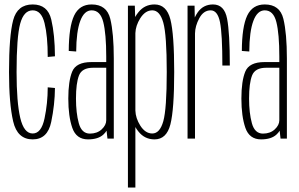

<svg xmlns="http://www.w3.org/2000/svg" viewBox="-20 -623 1344 863"><path d="M127 3.5Q58 3.5 39.2 -77.2Q20.5 -158 20.5 -299Q20.5 -462 39.2 -532.5Q58 -603 127 -603Q194.5 -603 210.5 -535Q226.5 -467 227 -370L194.5 -367Q194.5 -461.5 180.2 -519Q166 -576.5 127 -576.5Q87 -576.5 70.8 -516.8Q54.5 -457 54.5 -299Q54.5 -163.5 71 -93.2Q87.5 -23 127 -23Q166 -23 180.2 -91Q194.5 -159 194.5 -230.5L227 -227.5Q226.5 -153.5 210.2 -75Q194 3.5 127 3.5Z M463 0 459 -35.5Q453.5 -26.5 445 -18.5Q421.5 3.5 375.5 3.5Q323 3.5 305 -48.2Q287 -100 287 -180Q287 -258.5 304.5 -301.2Q322 -344 391 -344H457.5V-368.5Q457.5 -471 444.2 -523.8Q431 -576.5 392 -576.5Q358.5 -576.5 340.8 -529Q323 -481.5 322.5 -391.5L289 -394Q289.5 -503 313.2 -553Q337 -603 392 -603Q460 -603 475.8 -538Q491.5 -473 491.5 -359.5V0ZM457.5 -82.5V-318.5H398.5Q348.5 -318.5 335 -283.8Q321.5 -249 321.5 -180Q321.5 -115.5 334.2 -69Q347 -22.5 384 -22.5Q416.5 -22.5 437 -41.5Q457.5 -60.5 457.5 -82.5Z M555 220V-597.5H586L587.5 -546.5Q593.5 -557.5 602.5 -568.5Q630.5 -603 674.5 -603Q728.5 -603 745.8 -536.2Q763 -469.5 763 -299.5Q763 -130.5 745.8 -63.5Q728.5 3.5 674.5 3.5Q630.5 3.5 602.5 -31.5Q594 -41.5 588.5 -52V220ZM588.5 -126Q589.5 -92 610.5 -58.5Q633 -23 664.5 -23Q698.5 -23 714 -78.2Q729.5 -133.5 729.5 -299.5Q729.5 -466 714 -521.2Q698.5 -576.5 664.5 -576.5Q633 -576.5 610.5 -541Q589.5 -507.5 588.5 -474Z M979.5 -328.5Q979.5 -470.5 968.8 -523.5Q958 -576.5 927 -576.5Q894.5 -576.5 875.5 -540.5Q857 -506 856.5 -472.5V0H823V-597.5H854.5L855.5 -544.5Q861 -556.5 869 -568Q894 -603 937.5 -603Q988.5 -603 1000.8 -538.8Q1013 -474.5 1013 -328.5Z M1241 0 1237 -35.5Q1231.5 -26.5 1223 -18.5Q1199.5 3.5 1153.5 3.5Q1101 3.5 1083 -48.2Q1065 -100 1065 -180Q1065 -258.5 1082.5 -301.2Q1100 -344 1169 -344H1235.5V-368.5Q1235.5 -471 1222.2 -523.8Q1209 -576.5 1170 -576.5Q1136.5 -576.5 1118.8 -529Q1101 -481.5 1100.5 -391.5L1067 -394Q1067.5 -503 1091.2 -553Q1115 -603 1170 -603Q1238 -603 1253.8 -538Q1269.5 -473 1269.5 -359.5V0ZM1235.5 -82.5V-318.5H1176.5Q1126.5 -318.5 1113 -283.8Q1099.5 -249 1099.5 -180Q1099.5 -115.5 1112.2 -69Q1125 -22.5 1162 -22.5Q1194.5 -22.5 1215 -41.5Q1235.5 -60.5 1235.5 -82.5Z"/></svg>

Font: Anybody Condensed ExtraLight
Style: Regular
Weight: 200
Width: 3
Designer: Tyler Finck
Foundry: Etcetera Type Company
Version: Version 1.010; ttfautohint (v1.8.3) -l 8 -r 50 -G 200 -x 14 